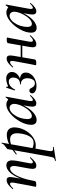

<svg xmlns="http://www.w3.org/2000/svg" viewBox="896 -1402 780 2613"><g transform="rotate(-90 1286.5 -95.0)"><path d="M295 -43Q295 -59 300 -89L329 -248Q334 -272 334 -296Q334 -348 299 -348Q268 -348 235.5 -308Q203 -268 175 -191.5Q147 -115 129 -10L113 -11Q132 -128 167 -216Q202 -304 247.5 -351.5Q293 -399 344 -399Q411 -399 411 -318Q411 -299 406 -267L373 -89Q370 -74 370 -63Q370 -38 387 -38Q405 -38 444 -77Q446 -79 447 -79Q450 -79 452.5 -75.5Q455 -72 452 -69Q418 -29 392 -10Q366 9 338 9Q316 9 305.5 -4Q295 -17 295 -43ZM51 1 55 -21Q65 -68 66 -74L107 -297Q109 -306 109 -321Q109 -349 92 -349Q69 -349 30 -307Q29 -306 27 -306Q24 -306 21.5 -309.5Q19 -313 22 -316Q57 -357 85.5 -376Q114 -395 142 -395Q164 -395 174 -383Q184 -371 184 -346Q184 -326 180 -306L129 -10Q124 8 81 8Q51 8 51 1Z M406 263Q427 259 437 252.5Q447 246 452 232Q457 218 463 185L565 -386Q565 -388 585 -401.5Q605 -415 621 -429.5Q637 -444 641 -462Q642 -466 647.5 -465Q653 -464 652 -460L539 178Q536 196 536 207Q536 223 543.5 230Q551 237 568 237Q572 237 590 235Q594 234 595 239.5Q596 245 592 246L408 275Q405 276 403.5 270Q402 264 406 263ZM529 -8 539 -67Q564 -49 590 -38.5Q616 -28 651 -28Q704 -28 736 -80.5Q768 -133 778 -220Q780 -242 780 -251Q780 -348 697 -348Q654 -348 608 -326.5Q562 -305 500 -259Q499 -258 497 -258Q493 -258 491 -262Q489 -266 492 -268Q640 -393 757 -393Q807 -393 833.5 -366Q860 -339 860 -288Q860 -271 857 -253Q847 -186 810.5 -127.5Q774 -69 722.5 -34Q671 1 617 1Q572 1 529 -8Z M895 -62Q895 -131 938.5 -210.5Q982 -290 1046.5 -344.5Q1111 -399 1169 -399Q1202 -399 1229 -380.5Q1256 -362 1259 -326L1205 -357Q1221 -359 1239 -373.5Q1257 -388 1266 -407Q1268 -409 1271 -409Q1274 -409 1276.5 -407.5Q1279 -406 1278 -405L1220 -89Q1218 -80 1218 -66Q1218 -38 1233 -38Q1252 -38 1291 -77Q1292 -78 1294 -78Q1297 -78 1299 -74.5Q1301 -71 1299 -69Q1266 -30 1239 -10.5Q1212 9 1187 9Q1164 9 1153 -4.5Q1142 -18 1142 -47Q1142 -68 1146 -89L1171 -229L1191 -246Q1166 -168 1127 -109Q1088 -50 1044.5 -18.5Q1001 13 960 13Q929 13 912 -5.5Q895 -24 895 -62ZM1177 -261Q1180 -276 1180 -289Q1180 -319 1165 -337Q1150 -355 1124 -355Q1094 -355 1063.5 -329Q1033 -303 1009.5 -258.5Q986 -214 977 -160Q973 -137 973 -115Q973 -52 1015 -52Q1047 -52 1081.5 -85Q1116 -118 1142 -167.5Q1168 -217 1177 -261Z M1525 -401Q1564 -401 1589 -379Q1614 -357 1614 -323Q1614 -281 1579 -247.5Q1544 -214 1489 -205L1493 -213Q1549 -217 1577.5 -195.5Q1606 -174 1606 -136Q1606 -95 1580.5 -61.5Q1555 -28 1513 -8.5Q1471 11 1424 11Q1379 11 1351 -5.5Q1323 -22 1323 -47Q1323 -63 1333.5 -74.5Q1344 -86 1361 -86Q1376 -86 1384 -77.5Q1392 -69 1400 -52Q1410 -33 1423.5 -22Q1437 -11 1460 -11Q1488 -11 1504 -30Q1520 -49 1526 -81Q1529 -98 1529 -114Q1529 -153 1508.5 -177Q1488 -201 1450 -201Q1445 -201 1444.5 -207Q1444 -213 1450 -213Q1490 -214 1510 -232.5Q1530 -251 1536 -284Q1538 -300 1538 -306Q1538 -335 1522.5 -350.5Q1507 -366 1484 -366Q1453 -366 1426 -347.5Q1399 -329 1374 -281Q1372 -279 1371 -279Q1368 -279 1365 -281.5Q1362 -284 1363 -287L1400 -400Q1402 -402 1404 -402Q1407 -402 1410 -400Q1413 -398 1412 -396V-391Q1412 -377 1422 -377Q1425 -377 1456.5 -389Q1488 -401 1525 -401Z M1706 1 1710 -21Q1720 -68 1721 -74L1762 -297Q1764 -306 1764 -321Q1764 -349 1747 -349Q1724 -349 1685 -307Q1684 -306 1682 -306Q1679 -306 1676.5 -309.5Q1674 -313 1677 -316Q1712 -357 1740.5 -376Q1769 -395 1797 -395Q1819 -395 1829 -383Q1839 -371 1839 -346Q1839 -326 1835 -306L1784 -10Q1779 8 1736 8Q1706 8 1706 1ZM1780 -204H2019L2016 -182H1777ZM1950 -41Q1950 -61 1954 -81L2006 -376Q2009 -394 2053 -394Q2083 -394 2083 -387L2079 -367Q2078 -360 2074 -343Q2070 -326 2068 -312L2027 -89Q2025 -80 2025 -66Q2025 -37 2043 -37Q2065 -37 2104 -79Q2105 -80 2107 -80Q2111 -80 2113 -76.5Q2115 -73 2112 -70Q2077 -29 2048.5 -10Q2020 9 1992 9Q1970 9 1960 -3.5Q1950 -16 1950 -41Z M2149 -62Q2149 -131 2192.5 -210.5Q2236 -290 2300.5 -344.5Q2365 -399 2423 -399Q2456 -399 2483 -380.5Q2510 -362 2513 -326L2459 -357Q2475 -359 2493 -373.5Q2511 -388 2520 -407Q2522 -409 2525 -409Q2528 -409 2530.5 -407.5Q2533 -406 2532 -405L2474 -89Q2472 -80 2472 -66Q2472 -38 2487 -38Q2506 -38 2545 -77Q2546 -78 2548 -78Q2551 -78 2553 -74.5Q2555 -71 2553 -69Q2520 -30 2493 -10.5Q2466 9 2441 9Q2418 9 2407 -4.5Q2396 -18 2396 -47Q2396 -68 2400 -89L2425 -229L2445 -246Q2420 -168 2381 -109Q2342 -50 2298.5 -18.5Q2255 13 2214 13Q2183 13 2166 -5.5Q2149 -24 2149 -62ZM2431 -261Q2434 -276 2434 -289Q2434 -319 2419 -337Q2404 -355 2378 -355Q2348 -355 2317.5 -329Q2287 -303 2263.5 -258.5Q2240 -214 2231 -160Q2227 -137 2227 -115Q2227 -52 2269 -52Q2301 -52 2335.5 -85Q2370 -118 2396 -167.5Q2422 -217 2431 -261Z"/></g></svg>

Font: Cormorant Garamond SemiBold
Style: Italic
Weight: 600
Italic angle: -10°
Designer: Christian Thalmann (Catharsis Fonts)
Foundry: Catharsis Fonts
Version: Version 4.000